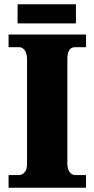

<svg xmlns="http://www.w3.org/2000/svg" viewBox="-20 -875 440 895"><path d="M62 -766H334V-855H62ZM20 0H381V-59H330C311 -59 294 -78 294 -110V-599C294 -639 307 -655 330 -655H381V-714H20V-655H70C86 -655 106 -639 106 -600V-108C106 -75 86 -59 70 -59H20Z"/></svg>

Font: Noto Serif Devanagari SemiCondensed Black
Style: Regular
Weight: 900
Width: 4
Designer: Universal Thirst, Indian Type Foundry and the Monotype Design Team
Foundry: Monotype Imaging Inc.
Version: Version 2.004